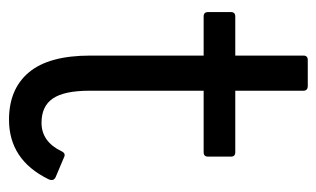

<svg xmlns="http://www.w3.org/2000/svg" viewBox="-162 -548 720 437"><g transform="rotate(90 198.5 -330.0)"><path d="M107 -175V-433H18Q8 -433 8 -443V-495Q8 -505 18 -505H107V-660Q107 -670 117 -670H176Q187 -670 187 -660V-505H327Q337 -505 337 -495V-443Q337 -433 327 -433H187V-173Q187 -116 204.5 -90Q222 -64 260 -64Q303 -64 325 -110Q330 -120 339 -115L384 -96Q394 -91 388 -79Q344 10 253 10Q183 10 145 -35.5Q107 -81 107 -175Z"/></g></svg>

Font: LINE Seed Sans TH
Style: Regular
Weight: 400
Designer: Dalton Maag Ltd | Thai characters by Cadson Demak Co.,Ltd.
Foundry: Dalton Maag Ltd
Version: Version 1.002